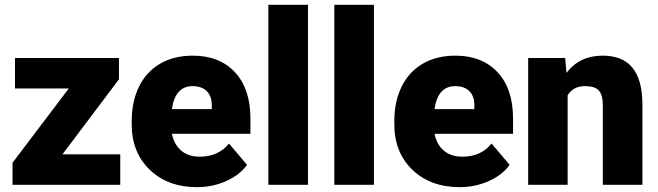

<svg xmlns="http://www.w3.org/2000/svg" viewBox="-20 -770 2742 800"><path d="M240.2 -127H481V0H32.2V-91.8L266.6 -401.4H42.5V-528.3H475.6V-439.5Z M800.8 9.8Q679.2 9.8 604 -62.7Q528.8 -135.3 528.8 -251.5V-265.1Q528.8 -346.2 558.8 -408.2Q588.9 -470.2 646.5 -504.2Q704.1 -538.1 783.2 -538.1Q894.5 -538.1 959 -469Q1023.4 -399.9 1023.4 -276.4V-212.4H696.3Q705.1 -168 734.9 -142.6Q764.6 -117.2 812 -117.2Q890.1 -117.2 934.1 -171.9L1009.3 -83Q978.5 -40.5 922.1 -15.4Q865.7 9.8 800.8 9.8ZM782.2 -411.1Q710 -411.1 696.3 -315.4H862.3V-328.1Q863.3 -367.7 842.3 -389.4Q821.3 -411.1 782.2 -411.1Z M1263.2 0H1098.1V-750H1263.2Z M1538.1 0H1373V-750H1538.1Z M1895 9.8Q1773.4 9.8 1698.2 -62.7Q1623 -135.3 1623 -251.5V-265.1Q1623 -346.2 1653.1 -408.2Q1683.1 -470.2 1740.7 -504.2Q1798.3 -538.1 1877.4 -538.1Q1988.8 -538.1 2053.2 -469Q2117.7 -399.9 2117.7 -276.4V-212.4H1790.5Q1799.3 -168 1829.1 -142.6Q1858.9 -117.2 1906.2 -117.2Q1984.4 -117.2 2028.3 -171.9L2103.5 -83Q2072.8 -40.5 2016.4 -15.4Q1960 9.8 1895 9.8ZM1876.5 -411.1Q1804.2 -411.1 1790.5 -315.4H1956.5V-328.1Q1957.5 -367.7 1936.5 -389.4Q1915.5 -411.1 1876.5 -411.1Z M2335 -528.3 2340.3 -466.3Q2395 -538.1 2491.2 -538.1Q2573.7 -538.1 2614.5 -488.8Q2655.3 -439.5 2656.7 -340.3V0H2491.7V-333.5Q2491.7 -373.5 2475.6 -392.3Q2459.5 -411.1 2417 -411.1Q2368.7 -411.1 2345.2 -373V0H2180.7V-528.3Z"/></svg>

Font: Vazir Black FD-UI
Style: Black-FD-UI
Weight: 900
Designer: Saber Rastikerdar
Foundry: Saber Rastikerdar
Version: Version 30.0.0